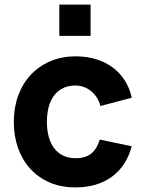

<svg xmlns="http://www.w3.org/2000/svg" viewBox="-20 -800 623 835"><path d="M238 -780H374V-644H238ZM308 15Q245 15 195.2 -6.8Q145.5 -28.5 111 -66.8Q76.5 -105 58.2 -157.2Q40 -209.5 40 -270Q40 -331.5 59 -383.8Q78 -436 113.2 -474Q148.5 -512 198.2 -533.5Q248 -555 310 -555Q357.5 -555 398 -542.5Q438.5 -530 470 -506.8Q501.5 -483.5 522.8 -450Q544 -416.5 553 -375L417 -339Q405 -381 375.2 -404.5Q345.5 -428 308 -428Q276 -428 252.5 -416Q229 -404 213.8 -382.8Q198.5 -361.5 191.2 -332.8Q184 -304 184 -270Q184 -235 191.8 -205.8Q199.5 -176.5 215.2 -155.8Q231 -135 254.2 -123.5Q277.5 -112 308 -112Q331 -112 348 -117.2Q365 -122.5 377.8 -133Q390.5 -143.5 399.2 -158.5Q408 -173.5 414 -193L553 -164Q529.5 -77 466 -31Q402.5 15 308 15Z"/></svg>

Font: Vela Sans ExtBd
Style: Regular
Weight: 800
Designer: Principal design: Mikhail Sharanda - project Manrope.
Design modification: Ravid Balaliev
Foundry: Mikhail Sharanda
Version: Version 1.001